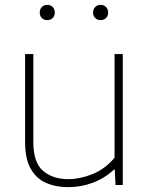

<svg xmlns="http://www.w3.org/2000/svg" viewBox="-20 -763 618 792"><path d="M261 9Q209 9 168.8 -9.2Q128.5 -27.5 106 -68.2Q83.5 -109 83.5 -177.5V-540H117.5V-177.5Q117.5 -92 157.8 -58Q198 -24 262 -24Q309.5 -24 361.5 -44.8Q413.5 -65.5 452.5 -112.5V-540H486.5V0H456.5L453.5 -63H449.5Q411 -27 362.2 -9Q313.5 9 261 9ZM395 -680Q381.5 -680 372.8 -688.5Q364 -697 364 -711Q364 -725.5 372.8 -734.2Q381.5 -743 395 -743Q408.5 -743 417.2 -734.2Q426 -725.5 426 -711Q426 -697 417.2 -688.5Q408.5 -680 395 -680ZM175 -680Q161.5 -680 152.8 -688.5Q144 -697 144 -711Q144 -725.5 152.8 -734.2Q161.5 -743 175 -743Q188.5 -743 197.2 -734.2Q206 -725.5 206 -711Q206 -697 197.2 -688.5Q188.5 -680 175 -680Z"/></svg>

Font: Encode Sans SemiExpanded SemiExpanded Thin
Style: Regular
Weight: 100
Width: 6
Designer: Multiple Designers
Foundry: Impallari Type
Version: Version 3.000; ttfautohint (v1.8.3) -l 8 -r 50 -G 200 -x 14 